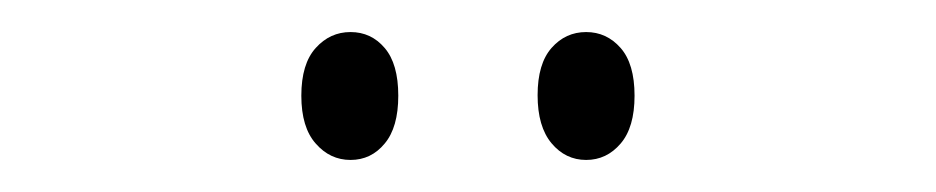

<svg xmlns="http://www.w3.org/2000/svg" viewBox="-20 -738 590 121"><path d="M169.9 -677.7Q169.9 -697.8 179 -707.8Q188 -717.8 200.9 -717.8Q213.9 -717.8 222.4 -707.8Q231 -697.8 231 -677.7Q231 -657.7 222.4 -647.5Q213.9 -637.2 200.9 -637.2Q188 -637.2 179 -647.5Q169.9 -657.7 169.9 -677.7ZM318.8 -678Q318.8 -697.8 327.6 -707.8Q336.4 -717.8 349.4 -717.8Q362.3 -717.8 371.1 -707.8Q379.9 -697.8 379.9 -677.7Q379.9 -657.7 371.1 -647.5Q362.3 -637.2 349.4 -637.2Q336.4 -637.2 327.6 -647.7Q318.8 -658.2 318.8 -678Z"/></svg>

Font: Open Sans Hebrew Condensed Light
Style: Regular
Weight: 300
Width: 3
Foundry: Ascender Corporation, Yanek Iontef
Version: Version 2.001;PS 002.001;hotconv 1.0.70;makeotf.lib2.5.58329